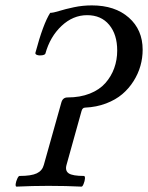

<svg xmlns="http://www.w3.org/2000/svg" viewBox="-20 -696 554 719"><path d="M41 2.9Q37.6 1 38.8 -7.8Q40 -16.6 44.7 -26.9Q49.3 -37.1 53.2 -37.1Q97.2 -37.1 117.7 -46.9Q138.2 -56.6 144 -78.1L210 -313Q215.3 -331.1 232.9 -331.1Q279.8 -331.1 316.2 -345.5Q352.5 -359.9 374.5 -384.8Q396.5 -409.7 407.7 -440.7Q418.9 -471.7 418.9 -506.8Q418.9 -566.9 388.9 -603Q358.9 -639.2 306.2 -639.2Q253.4 -639.2 210.4 -598.9Q167.5 -558.6 149.9 -495.1Q147.9 -490.7 137.9 -489Q127.9 -487.3 119.4 -490Q110.8 -492.7 112.8 -499Q141.6 -606.9 168 -647.9Q179.2 -647.9 201.9 -655Q224.6 -662.1 256.8 -668.9Q289.1 -675.8 324.2 -675.8Q410.6 -675.8 462.4 -630.1Q514.2 -584.5 514.2 -509.8Q514.2 -479 505.9 -449.5Q497.6 -419.9 480.2 -392.3Q462.9 -364.7 438 -343.5Q413.1 -322.3 377.2 -308.6Q341.3 -294.9 298.8 -293Q288.6 -293 285.2 -279.8L229 -78.1Q223.1 -56.6 237.3 -46.9Q251.5 -37.1 294.9 -37.1Q298.8 -35.6 298.1 -26.9Q297.4 -18.1 293.2 -7.6Q289.1 2.9 285.2 2.9Q228 0 161.1 0Q101.1 0 41 2.9Z"/></svg>

Font: Junicode SmCond Medium
Style: Italic
Weight: 500
Width: 4
Italic angle: -11°
Designer: Peter S. Baker
Version: Version 2.206